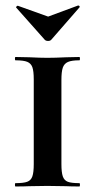

<svg xmlns="http://www.w3.org/2000/svg" viewBox="-20 -674 343 694"><path d="M267 -12Q269 -12 269 -6Q269 0 267 0Q236 0 219 -1L151 -2L86 -1Q68 0 36 0Q34 0 34 -6Q34 -12 36 -12Q65 -12 78.5 -17Q92 -22 97 -36.5Q102 -51 102 -81V-387Q102 -417 97 -431Q92 -445 78.5 -450.5Q65 -456 36 -456Q34 -456 34 -462Q34 -468 36 -468L86 -467Q126 -465 151 -465Q178 -465 220 -467L267 -468Q269 -468 269 -462Q269 -456 267 -456Q239 -456 225.5 -450Q212 -444 207 -429.5Q202 -415 202 -385V-81Q202 -51 207 -36.5Q212 -22 225 -17Q238 -12 267 -12ZM38 -647Q38 -649 40.5 -651.5Q43 -654 45 -653L154 -614L262 -654H263Q266 -654 267.5 -651.5Q269 -649 267 -647L165 -530Q161 -526 154 -526Q146 -526 142 -530L39 -646Q39 -646 38.5 -646.5Q38 -647 38 -647Z"/></svg>

Font: Cormorant SC
Style: Bold
Weight: 700
Designer: Christian Thalmann (Catharsis Fonts)
Foundry: Catharsis Fonts
Version: Version 4.000